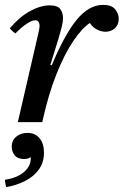

<svg xmlns="http://www.w3.org/2000/svg" viewBox="-29 -500 506 786"><path d="M144 0H44L126 -355Q133 -384 133 -393Q133 -417 115 -417Q101 -417 78.5 -401.5Q56 -386 34 -363Q27 -368 21.5 -373Q16 -378 11 -384Q51 -431 94 -454.5Q137 -478 174 -478Q207 -478 218 -462.5Q229 -447 229 -426Q229 -413 225 -395.5Q221 -378 209 -337L177 -234L183 -233Q235 -358 285 -419Q335 -480 393 -480Q428 -480 442.5 -462Q457 -444 457 -423Q457 -398 441 -384Q425 -370 403 -370Q387 -370 369 -378.5Q351 -387 339 -406Q308 -386 272 -333.5Q236 -281 202.5 -197.5Q169 -114 144 0ZM83 44Q115 44 133 66Q151 88 151 125Q151 165 130 194Q109 223 73.5 241Q38 259 -4 266Q-5 261 -7 250.5Q-9 240 -9 236Q42 228 69.5 204Q97 180 97 148V143Q86 151 70 151Q43 151 31 135.5Q19 120 19 101Q19 74 38 59Q57 44 83 44Z"/></svg>

Font: Castoro
Style: Italic
Weight: 400
Italic angle: -11°
Designer: John Hudson with Paul Hanslow, assisted by Kaja Sojewska.
Foundry: Tiro Typeworks Ltd.
Version: Version 2.04